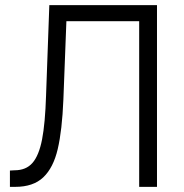

<svg xmlns="http://www.w3.org/2000/svg" viewBox="-20 -727 715 747"><path d="M18.6 -63.5 37.1 -64.5Q81.1 -64.5 106.2 -93Q131.3 -121.6 143.6 -184.1Q155.8 -246.6 159.2 -355.5L171.9 -707H590.8V0H521.5V-644.5H238.3L226.6 -339.8Q221.7 -219.7 204.6 -147Q187.5 -74.2 148.4 -37.1Q109.4 0 39.1 0H18.6Z"/></svg>

Font: Pretendard GOV Light
Style: Regular
Weight: 300
Designer: Base glyphs from Inter by Rasmus Andersson; Hangeul glyphs from Noto Sans CJK(Source Han Sans) by Jang Soo-young and Kan
Foundry: Kil Hyung-jin
Version: Version 1.309